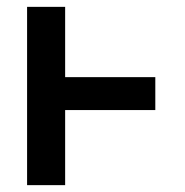

<svg xmlns="http://www.w3.org/2000/svg" viewBox="-20 -540 540 560"><path d="M59 0V-520H170V-315H433V-219H170V0Z"/></svg>

Font: Iosevka Term Curly
Style: Bold
Weight: 700
Designer: Belleve Invis
Foundry: Belleve Invis
Version: Version 32.3.0